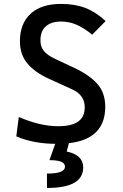

<svg xmlns="http://www.w3.org/2000/svg" viewBox="-20 -723 626 978"><path d="M269 9.8Q210 9.8 158.4 0.2Q106.9 -9.3 63 -28.3L75.7 -127Q129.4 -104 179.4 -92Q229.5 -80.1 276.9 -80.1Q345.2 -80.1 378.4 -104Q411.6 -127.9 411.6 -176.8Q411.6 -238.8 348.1 -267.6L228 -322.3Q157.2 -354.5 119.4 -399.9Q81.5 -445.3 81.5 -512.7Q81.5 -603.5 136.2 -653.3Q190.9 -703.1 291 -703.1Q360.8 -703.1 414.6 -682.6Q468.3 -662.1 518.1 -615.7L449.7 -546.4Q406.7 -581.5 369.4 -597.4Q332 -613.3 291.5 -613.3Q241.2 -613.3 213.6 -589.1Q186 -564.9 186 -517.6Q186 -483.9 204.1 -462.6Q222.2 -441.4 257.3 -424.8L358.9 -377Q436 -340.8 476.1 -295.4Q516.1 -250 516.1 -178.7Q516.1 -84.5 454.8 -37.4Q393.6 9.8 269 9.8ZM219.2 234.4V161.1Q265.6 161.1 288.3 152.3Q311 143.6 311 126Q311 108.9 291.5 100.8Q272 92.8 231.9 92.8L265.6 -2.9L332 2.4L319.8 48.8Q361.8 57.6 382.8 77.9Q403.8 98.1 403.8 130.4Q403.8 182.1 357.9 208.3Q312 234.4 219.2 234.4Z"/></svg>

Font: Cascadia Code
Style: Regular
Weight: 400
Designer: Aaron Bell
Foundry: Saja Typeworks
Version: Version 2404.023